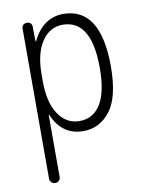

<svg xmlns="http://www.w3.org/2000/svg" viewBox="-84 -591 669 872"><g transform="rotate(-10 250.0 -155.0)"><path d="M124 -275.4V-245.1Q124 -147.5 160.6 -92.8Q197.3 -38.1 257.8 -38.1Q321.3 -38.1 355.5 -93.8Q389.6 -149.4 389.6 -259.8Q389.6 -481.4 257.8 -482.4Q197.3 -482.4 160.6 -427.7Q124 -373 124 -275.4ZM75.2 195.3V-497.1Q75.2 -506.8 82 -513.2Q88.9 -519.5 99.1 -519.5Q109.4 -519.5 115.7 -513.2Q122.1 -506.8 122.1 -497.1L123 -429.7Q123 -428.7 124 -428.7Q126 -428.7 126 -430.7Q174.8 -529.3 267.6 -530.3Q439.5 -530.3 440.4 -259.8Q440.4 -117.2 391.6 -53.7Q342.8 9.8 267.6 9.8Q168.9 9.8 127 -88.9Q127 -90.8 126 -90.8Q124 -90.8 124 -89.8V195.3Q124 206.1 117.2 212.9Q110.4 219.7 100.1 219.7Q89.8 219.7 82.5 212.9Q75.2 206.1 75.2 195.3Z"/></g></svg>

Font: Rounded-X Mgen+ 2m light
Style: Regular
Weight: 200
Designer: [Source Han Sans]
Ryoko NISHIZUKA  (kana & ideographs); Paul D. Hunt (Latin, Greek & Cyrillic); Wenlong ZHANG  (bopomofo
Version: Version 1.059.20150602